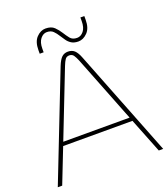

<svg xmlns="http://www.w3.org/2000/svg" viewBox="-157 -993 968 1104"><g transform="rotate(-20 327.5 -441.0)"><path d="M5 0 259 -650Q273 -685 288 -699Q303 -713 326 -713Q350 -713 365.5 -699Q381 -685 394 -651L650 0H623L539 -212H115L32 0ZM124 -235H530L370 -642Q361 -664 352 -677Q343 -690 326 -690Q309 -690 300.5 -677.5Q292 -665 283 -642ZM404 -747Q378 -747 361.5 -757.5Q345 -768 334.5 -783.5Q324 -799 314 -814Q303 -832 289 -846Q275 -860 250 -860Q228 -860 211 -839Q194 -818 194 -779V-757H170V-779Q170 -830 195 -856Q220 -882 250 -882Q285 -882 303.5 -864Q322 -846 335 -825Q348 -804 362 -786.5Q376 -769 404 -769Q427 -769 444 -790Q461 -811 461 -851V-873H485V-851Q485 -799 459.5 -773Q434 -747 404 -747Z"/></g></svg>

Font: MuseoModerno SemiBold Thin
Style: Regular
Weight: 250
Version: Version 1.001